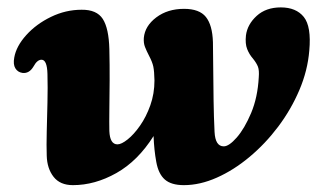

<svg xmlns="http://www.w3.org/2000/svg" viewBox="-20 -500 884 532"><path d="M109.5 -68.5Q108.5 -96.5 109.5 -135.2Q110.5 -174 111.5 -216Q112.5 -258 111.5 -295Q110.5 -334.5 95 -334.5Q83 -334.5 73 -316Q61 -295.5 42 -298Q29 -300 22.5 -310.8Q16 -321.5 19.5 -340.5Q25 -372 52.8 -402.8Q80.5 -433.5 121.2 -453.2Q162 -473 206 -473Q248 -473.5 264.8 -447.5Q281.5 -421.5 283 -364Q284 -320.5 283.8 -276.8Q283.5 -233 283 -196.2Q282.5 -159.5 283 -137Q284.5 -100 305.5 -100Q316.5 -100 333.8 -113.8Q351 -127.5 368 -151.8Q385 -176 396.5 -208.2Q408 -240.5 408 -277Q407.5 -302.5 404.8 -315.5Q402 -328.5 393 -345.5Q386 -359 381.8 -369.8Q377.5 -380.5 378.5 -395Q381.5 -428 413 -451.8Q444.5 -475.5 490 -475.5Q532.5 -475.5 550.5 -453Q568.5 -430.5 570 -383.5Q570.5 -354 570.8 -311Q571 -268 571.8 -221.5Q572.5 -175 574.5 -134.5Q576.5 -94.5 600 -94.5Q614.5 -94.5 636 -119Q657.5 -143.5 675.8 -186.8Q694 -230 697 -286Q698.5 -305 694.8 -315Q691 -325 681 -337.5Q670.5 -349.5 664.8 -364.2Q659 -379 661.5 -402Q665.5 -432.5 691.2 -456Q717 -479.5 758 -479.5Q800.5 -479.5 821.8 -453Q843 -426.5 837 -360Q832.5 -304.5 809.5 -250.5Q786.5 -196.5 750.8 -149Q715 -101.5 671.2 -65Q627.5 -28.5 580.8 -7.8Q534 13 489.5 13Q454.5 13 436.8 -2.5Q419 -18 413 -51.5Q407 -84 405.5 -123Q362 -54 302.5 -20.5Q243 13 182 13Q146.5 13 128.5 -10Q110.5 -33 109.5 -68.5Z"/></svg>

Font: Fraunces 9pt Soft
Style: Bold Italic
Weight: 700
Italic angle: -16°
Version: Version 1.000;[b76b70a41]